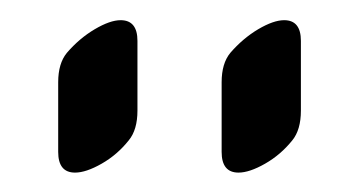

<svg xmlns="http://www.w3.org/2000/svg" viewBox="-20 -790 365 195"><path d="M119.6 -748.5V-677.7Q119.6 -658.2 110.8 -647.5Q99.1 -632.8 83.3 -623.8Q67.4 -614.7 56.2 -614.7Q39.1 -614.7 39.1 -635.7V-706.5Q39.1 -725.6 47.9 -736.3Q60.5 -751 76.2 -760.3Q91.8 -769.5 102.5 -769.5Q119.6 -769.5 119.6 -748.5ZM285.6 -748.5V-677.7Q285.6 -658.2 276.9 -647.5Q265.1 -632.8 249.3 -623.8Q233.4 -614.7 222.2 -614.7Q205.1 -614.7 205.1 -635.7V-706.5Q205.1 -725.6 213.9 -736.3Q226.6 -751 242.2 -760.3Q257.8 -769.5 268.6 -769.5Q285.6 -769.5 285.6 -748.5Z"/></svg>

Font: SirinStencil
Style: Regular
Weight: 400
Designer: Olga Karpushina (okarpush@gmail.com)
Foundry: Cyreal (www.cyreal.org)
Version: Version 1.002